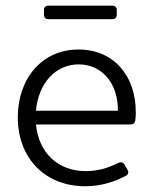

<svg xmlns="http://www.w3.org/2000/svg" viewBox="-20 -646 539 680"><path d="M377.9 -626H151.4C141.6 -626 135.7 -620.1 135.7 -610.4V-593.8C135.7 -584 141.6 -578.1 151.4 -578.1H377.9C387.7 -578.1 393.6 -584 393.6 -593.8V-610.4C393.6 -620.1 387.7 -626 377.9 -626ZM460.9 -249C460.9 -377.9 382.8 -470.7 257.8 -470.7C130.9 -470.7 43 -370.1 43 -230.5C43 -85.9 139.6 13.7 282.2 13.7C337.9 13.7 387.7 -2.9 425.8 -23.4C434.6 -28.3 436.5 -36.1 431.6 -44.9L420.9 -63.5C416 -71.3 408.2 -73.2 399.4 -69.3C359.4 -48.8 322.3 -40 283.2 -40C185.5 -40 117.2 -104.5 107.4 -205.1H442.4C451.2 -205.1 458 -210 459 -219.7C460.9 -230.5 460.9 -240.2 460.9 -249ZM397.5 -253.9H107.4C116.2 -352.5 177.7 -418 258.8 -418C337.9 -418 398.4 -354.5 397.5 -253.9Z"/></svg>

Font: Ed Sans Neue Light
Style: Regular
Weight: 300
Designer: Stephen Hutchings
Version: Version 1.004;PS 001.004;hotconv 1.0.88;makeotf.lib2.5.64775